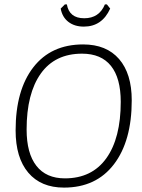

<svg xmlns="http://www.w3.org/2000/svg" viewBox="-20 -847 645 873"><path d="M466 -827 481 -808Q444 -726 361 -726Q319 -726 291 -747.5Q263 -769 256 -808L275 -827H284Q295 -764 363 -764Q431 -764 457 -827ZM358 -645Q464 -645 521.5 -578.5Q579 -512 579 -391Q579 -206 498 -100Q417 6 271 6Q166 6 108.5 -62Q51 -130 51 -254Q51 -437 131.5 -541Q212 -645 358 -645ZM353 -603Q230 -603 165.5 -512.5Q101 -422 101 -258Q101 -150 145.5 -93Q190 -36 275 -36Q398 -36 463.5 -127.5Q529 -219 529 -384Q529 -492 484.5 -547.5Q440 -603 353 -603Z"/></svg>

Font: Alegreya Sans Light
Style: Italic
Weight: 300
Italic angle: -7°
Designer: Juan Pablo del Peral
Foundry: Huerta Tipografica
Version: Version 2.007